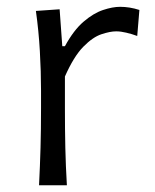

<svg xmlns="http://www.w3.org/2000/svg" viewBox="-20 -549 459 569"><path d="M95.7 0Q98.6 -57.6 100.1 -111.1Q101.6 -164.6 101.6 -228.5V-280.8Q101.6 -337.4 98.1 -397.5Q94.7 -457.5 86.4 -516.6L156.7 -521.5L164.6 -412.1H172.4Q198.2 -459.5 227.5 -484.6Q256.8 -509.8 285.2 -519.3Q313.5 -528.8 335.9 -528.8Q364.3 -528.8 393.1 -519.5L386.7 -442.4Q371.1 -448.2 354.5 -452.1Q337.9 -456.1 324.2 -456.1Q306.2 -456.1 280.5 -447.5Q254.9 -439 226.8 -410.4Q198.7 -381.8 172.4 -322.3V-226.1Q172.4 -164.1 173.6 -110.8Q174.8 -57.6 178.2 0Z"/></svg>

Font: Pinar-DS3-FD Regular
Style: Regular
Weight: 400
Designer: Amin Abedi
Version: Version 3.000